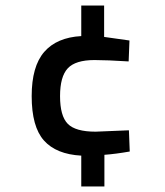

<svg xmlns="http://www.w3.org/2000/svg" viewBox="-20 -598 600 697"><path d="M275 79V-33Q184 -38 139.5 -88Q95 -138 95 -249Q95 -357 140.5 -409.5Q186 -462 275 -467V-578H358V-464L450 -451L447 -375Q368 -380 323 -380Q254 -380 226 -350Q198 -320 198 -249Q198 -177 226 -148.5Q254 -120 327 -120L448 -125L451 -48Q400 -39 359 -36V79Z"/></svg>

Font: TitilliumText
Style: Medium
Weight: 500
Designer: Accademia di Belle Arti di Urbino and others
Foundry: Accademia di Belle Arti di Urbino and others.
Version: Version 60.001